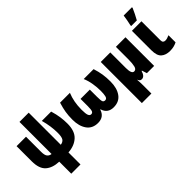

<svg xmlns="http://www.w3.org/2000/svg" viewBox="-8 -1580 2619 2619"><g transform="rotate(-45 1302.0 -270.0)"><path d="M492 -759H314V-140Q276 -144 255 -170.5Q234 -197 234 -263V-553H52V-262Q52 -118 121.5 -57Q191 4 314 8V240H492V8Q614 0 687.5 -68.5Q761 -137 761 -280Q761 -344 752 -408.5Q743 -473 719 -553H539Q559 -482 568.5 -414.5Q578 -347 578 -283Q578 -205 557.5 -175.5Q537 -146 492 -140Z M1538 -553H1347Q1374 -490 1386 -417Q1398 -344 1398 -274Q1398 -213 1389 -176.5Q1380 -140 1349 -140Q1321 -140 1312.5 -162Q1304 -184 1304 -258V-392H1125V-258Q1125 -186 1115 -163Q1105 -140 1080 -140Q1054 -140 1042 -170Q1030 -200 1030 -277Q1030 -430 1081 -553H891Q867 -475 856.5 -412Q846 -349 846 -269Q846 -144 901 -67Q956 10 1063 10Q1179 10 1212 -99H1217Q1249 10 1365 10Q1472 10 1527 -67Q1582 -144 1582 -269Q1582 -348 1572 -412.5Q1562 -477 1538 -553Z M2153 -553H1968V-307Q1968 -233 1956.5 -186Q1945 -139 1908 -139Q1860 -139 1860 -251V-553H1676V240H1860V84Q1860 54 1858.5 22.5Q1857 -9 1855 -31H1856Q1866 -10 1876 0Q1886 10 1907 10Q1959 10 1983 -72H1990L2013 0H2153Z M2461 -553H2277V-179Q2277 -72 2324.5 -31Q2372 10 2452 10Q2494 10 2527 1.5Q2560 -7 2587 -21V-158Q2561 -147 2543.5 -141.5Q2526 -136 2504 -136Q2487 -136 2474 -147Q2461 -158 2461 -185ZM2316 -606H2425Q2470 -686 2505 -767V-780H2345Q2342 -752 2332.5 -700Q2323 -648 2316 -622Z"/></g></svg>

Font: Noto Sans Display SemiCondensed Black
Style: Regular
Weight: 900
Width: 4
Designer: Monotype Design Team
Foundry: Monotype Imaging Inc.
Version: Version 1.900